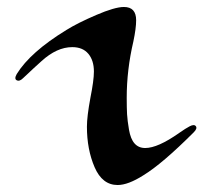

<svg xmlns="http://www.w3.org/2000/svg" viewBox="-20 -482 599 550"><path d="M317 48Q273 48 251 -3Q229 -54 229 -119Q229 -148 239 -202Q249 -252 249 -277Q249 -309 233 -328Q217 -347 187 -347Q143 -347 99 -307Q82 -292 46 -258Q36 -248 28 -252Q20 -256 28 -270Q67 -333 170 -396Q202 -416 255.5 -439Q309 -462 335 -462Q370 -462 370 -424Q370 -401 362 -363Q343 -282 343 -202Q343 -172 344 -154.5Q345 -137 349.5 -110.5Q354 -84 365.5 -71Q377 -58 396 -58Q432 -58 493 -101Q513 -115 523 -120Q536 -127 541 -120.5Q546 -114 535 -103Q445 -13 391 20Q347 48 317 48Z"/></svg>

Font: Joscelyn
Style: Regular
Weight: 400
Designer: Peter S. Baker
Version: Version 1.012